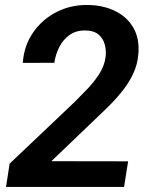

<svg xmlns="http://www.w3.org/2000/svg" viewBox="-20 -741 594 761"><path d="M487.8 -101.6 471.7 0H3.9L18.1 -92.3L275.9 -336.9Q299.3 -360.4 325.9 -387.9Q352.5 -415.5 373 -447.3Q393.6 -479 398.4 -514.2Q401.9 -541.5 395 -565.4Q388.2 -589.4 370.1 -604.5Q352.1 -619.6 321.3 -620.1Q283.7 -621.6 257.3 -603.5Q231 -585.4 215.6 -555.7Q200.2 -525.9 195.3 -492.2L70.3 -491.7Q75.2 -560.1 111.3 -612.3Q147.5 -664.6 204.6 -693.6Q261.7 -722.7 330.1 -721.2Q389.2 -720.2 436 -697.5Q482.9 -674.8 508.3 -631.6Q533.7 -588.4 528.3 -525.9Q524.9 -483.4 506.6 -446Q488.3 -408.7 461.2 -375.5Q434.1 -342.3 403.3 -312.5Q372.6 -282.7 343.8 -255.4L183.6 -102.1Z"/></svg>

Font: Roboto SemiBold
Style: Italic
Weight: 600
Designer: Christian Robertson
Foundry: Google
Version: Version 3.009; 2024